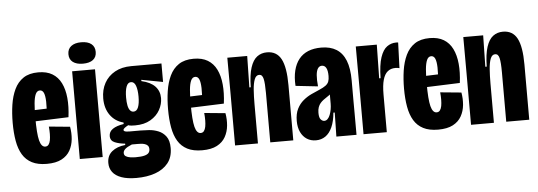

<svg xmlns="http://www.w3.org/2000/svg" viewBox="-52 -853 3228 1151"><g transform="rotate(-5 1561.5 -277.5)"><path d="M198.7 11.7Q145 11.7 109.6 -6.5Q74.2 -24.7 53.6 -58.8Q33 -93 24.4 -141.8Q15.8 -190.5 15.8 -250.8Q15.8 -307.8 23.5 -359.3Q31.2 -410.8 50.6 -451.8Q70 -492.7 104.8 -516.1Q139.7 -539.5 194.7 -539.5Q245.5 -539.5 279.2 -519.2Q312.8 -499 331.5 -461.3Q350.2 -423.7 355.2 -371.4Q360.2 -319.2 352 -255.8L107.3 -246.8V-314.2L238.3 -318.8L222.8 -270Q228 -325.3 226.9 -360.8Q225.8 -396.3 218.2 -413.4Q210.5 -430.5 194.7 -430.5Q177.7 -430.5 168.8 -410.8Q160 -391.2 156.8 -355.6Q153.7 -320 153.7 -271.3Q153.7 -173 164.2 -132.7Q174.7 -92.3 198.5 -92.3Q211.2 -92.3 218.4 -101.9Q225.7 -111.5 228.8 -127.8Q231.8 -144 232 -165.3Q232.2 -186.7 229.8 -210L356.5 -197.8Q363.3 -160.2 359.8 -122.8Q356.2 -85.5 339.1 -54.9Q322 -24.3 287.9 -6.3Q253.8 11.7 198.7 11.7Z M397.8 0V-528H535.5V0ZM466.5 -567.8Q428 -567.8 406.2 -584.3Q384.5 -600.8 384.5 -631.8Q384.5 -663 406.2 -679.8Q428 -696.7 466.5 -696.7Q506.2 -696.7 527.5 -679.8Q548.8 -663 548.8 -631.8Q548.8 -600.7 527.5 -584.2Q506.2 -567.8 466.5 -567.8Z M726.8 142.7Q672.2 142.7 636.7 129.9Q601.2 117.2 583.6 93.9Q566 70.7 566 38.7Q566 -5.5 596.4 -30.3Q626.8 -55.2 676.5 -60.2V-68.3Q641.5 -71.3 615 -82.2Q588.5 -93 588.5 -121.3Q588.5 -147.7 611.7 -163.6Q634.8 -179.5 678 -186.2V-195.2Q627.5 -208.3 598.4 -249Q569.3 -289.7 569.3 -349.5Q569.3 -401.7 591.4 -441.8Q613.5 -481.8 654.9 -504.9Q696.3 -528 753.5 -528H935.3V-416.8L806.3 -441V-433.2Q861.2 -420.7 888 -392.2Q914.8 -363.7 914.8 -321.5Q914.8 -285.3 895.8 -250.8Q876.7 -216.3 839 -194.2Q801.3 -172 746.2 -172Q737.3 -172 725.5 -172.6Q713.7 -173.2 704.5 -176.7Q690.2 -169 682.1 -162.6Q674 -156.2 674 -150.2Q674 -146.2 678.5 -143.4Q683 -140.7 691.2 -139.7Q699.3 -138.7 709.8 -138.7H776.2Q797.5 -138.7 826.3 -136.7Q855.2 -134.7 882.5 -123.7Q909.8 -112.7 928.1 -88.1Q946.3 -63.5 946.3 -18.5Q946.3 36.3 917.8 72.1Q889.2 107.8 839.8 125.2Q790.5 142.7 726.8 142.7ZM732.7 18.5Q766.7 18.5 785.2 13.6Q803.8 8.7 811.2 -0.4Q818.5 -9.5 818.5 -22.2Q818.5 -36.7 811.7 -44.1Q804.8 -51.5 793.9 -55Q783 -58.5 771.4 -59.2Q759.8 -59.8 751 -59.8H716.3Q686 -47.2 674.6 -36.2Q663.2 -25.2 663.2 -12.8Q663.2 0.7 674 7.3Q684.8 14 700.9 16.2Q717 18.5 732.7 18.5ZM743.7 -255Q762.7 -255 771.9 -277.8Q781.2 -300.7 781.2 -341.8Q781.2 -382.5 772.2 -407.5Q763.2 -432.5 743.3 -432.5Q724.3 -432.5 715.3 -408.3Q706.3 -384.2 706.3 -343.2Q706.3 -315.5 710.2 -295.6Q714 -275.7 722.7 -265.3Q731.3 -255 743.7 -255Z M1133.7 11.7Q1080 11.7 1044.6 -6.5Q1009.2 -24.7 988.6 -58.8Q968 -93 959.4 -141.8Q950.8 -190.5 950.8 -250.8Q950.8 -307.8 958.5 -359.3Q966.2 -410.8 985.6 -451.8Q1005 -492.7 1039.8 -516.1Q1074.7 -539.5 1129.7 -539.5Q1180.5 -539.5 1214.2 -519.2Q1247.8 -499 1266.5 -461.3Q1285.2 -423.7 1290.2 -371.4Q1295.2 -319.2 1287 -255.8L1042.3 -246.8V-314.2L1173.3 -318.8L1157.8 -270Q1163 -325.3 1161.9 -360.8Q1160.8 -396.3 1153.2 -413.4Q1145.5 -430.5 1129.7 -430.5Q1112.7 -430.5 1103.8 -410.8Q1095 -391.2 1091.8 -355.6Q1088.7 -320 1088.7 -271.3Q1088.7 -173 1099.2 -132.7Q1109.7 -92.3 1133.5 -92.3Q1146.2 -92.3 1153.4 -101.9Q1160.7 -111.5 1163.8 -127.8Q1166.8 -144 1167 -165.3Q1167.2 -186.7 1164.8 -210L1291.5 -197.8Q1298.3 -160.2 1294.8 -122.8Q1291.2 -85.5 1274.1 -54.9Q1257 -24.3 1222.9 -6.3Q1188.8 11.7 1133.7 11.7Z M1332.2 0V-312.5L1331.7 -528H1451.3L1447.8 -339.3H1456.2Q1457.5 -414.2 1471.8 -457.8Q1486 -501.5 1511.3 -520.5Q1536.7 -539.5 1570.8 -539.5Q1629.5 -539.5 1656 -489.8Q1682.5 -440 1682.5 -332.3V0H1544V-297.5Q1544 -356.5 1537.8 -382.8Q1531.7 -409 1513 -409Q1493.7 -409 1484.4 -384.8Q1475.2 -360.5 1472.5 -321.3Q1469.8 -282.2 1469.8 -236.3V0Z M1818.3 11.7Q1787.5 11.7 1763.8 -3.4Q1740.2 -18.5 1726.8 -46.6Q1713.3 -74.7 1713.3 -113.7Q1713.3 -157.2 1728.1 -186.5Q1742.8 -215.8 1766.2 -235.2Q1789.5 -254.7 1815.7 -266.8Q1841.8 -279 1863.8 -288.2Q1889.8 -299.2 1903.4 -309.5Q1917 -319.8 1921.8 -333.1Q1926.7 -346.3 1926.7 -366.3Q1926.7 -398.5 1917.8 -414.6Q1908.8 -430.7 1891.8 -430.7Q1876.7 -430.7 1867.8 -417.2Q1858.8 -403.8 1856.5 -377Q1854.2 -350.2 1858.3 -309.5L1724.2 -324.2Q1721 -376.2 1731 -416.5Q1741 -456.8 1762.9 -484.3Q1784.8 -511.8 1818.6 -525.7Q1852.3 -539.5 1897.5 -539.5Q1951.7 -539.5 1988.5 -516.7Q2025.3 -493.8 2043.9 -447.2Q2062.5 -400.5 2062.5 -327V-201.8Q2062.7 -168.3 2062.8 -134.7Q2062.8 -101 2062.9 -67.3Q2063 -33.7 2063 0H1941.7Q1942.5 -36.3 1943.2 -72.2Q1943.8 -108.2 1944.5 -144.5H1936.5Q1931.8 -92.7 1916.2 -57.7Q1900.5 -22.7 1875.7 -5.5Q1850.8 11.7 1818.3 11.7ZM1878.2 -100.2Q1889.5 -100.2 1898.2 -109Q1907 -117.8 1912.9 -132.9Q1918.8 -148 1921.8 -165.4Q1924.8 -182.8 1924.8 -199.3V-263L1947.8 -279.5Q1939.8 -267.2 1929.2 -258.2Q1918.5 -249.2 1906.9 -241.8Q1895.3 -234.5 1884.6 -226.4Q1873.8 -218.3 1865.7 -208.8Q1857.5 -199.2 1852.2 -185.1Q1847 -171 1847 -151.3Q1847 -122.2 1856.9 -111.2Q1866.8 -100.2 1878.2 -100.2Z M2105.2 0V-287.5L2104.7 -528H2231.2L2227.8 -325.7H2236.2Q2237.7 -406 2252.8 -450.5Q2267.8 -495 2292.6 -512.8Q2317.3 -530.5 2346.7 -530.5Q2350.3 -530.5 2353.2 -530.5Q2356.2 -530.5 2359.8 -529.5L2354.3 -375.7Q2349.2 -377.3 2342.8 -378.2Q2336.5 -379 2329.7 -379Q2301.8 -379 2283 -363.5Q2264.2 -348 2254.8 -314.8Q2245.3 -281.7 2245.3 -226.5V0Z M2553.7 11.7Q2500 11.7 2464.6 -6.5Q2429.2 -24.7 2408.6 -58.8Q2388 -93 2379.4 -141.8Q2370.8 -190.5 2370.8 -250.8Q2370.8 -307.8 2378.5 -359.3Q2386.2 -410.8 2405.6 -451.8Q2425 -492.7 2459.8 -516.1Q2494.7 -539.5 2549.7 -539.5Q2600.5 -539.5 2634.2 -519.2Q2667.8 -499 2686.5 -461.3Q2705.2 -423.7 2710.2 -371.4Q2715.2 -319.2 2707 -255.8L2462.3 -246.8V-314.2L2593.3 -318.8L2577.8 -270Q2583 -325.3 2581.9 -360.8Q2580.8 -396.3 2573.2 -413.4Q2565.5 -430.5 2549.7 -430.5Q2532.7 -430.5 2523.8 -410.8Q2515 -391.2 2511.8 -355.6Q2508.7 -320 2508.7 -271.3Q2508.7 -173 2519.2 -132.7Q2529.7 -92.3 2553.5 -92.3Q2566.2 -92.3 2573.4 -101.9Q2580.7 -111.5 2583.8 -127.8Q2586.8 -144 2587 -165.3Q2587.2 -186.7 2584.8 -210L2711.5 -197.8Q2718.3 -160.2 2714.8 -122.8Q2711.2 -85.5 2694.1 -54.9Q2677 -24.3 2642.9 -6.3Q2608.8 11.7 2553.7 11.7Z M2752.2 0V-312.5L2751.7 -528H2871.3L2867.8 -339.3H2876.2Q2877.5 -414.2 2891.8 -457.8Q2906 -501.5 2931.3 -520.5Q2956.7 -539.5 2990.8 -539.5Q3049.5 -539.5 3076 -489.8Q3102.5 -440 3102.5 -332.3V0H2964V-297.5Q2964 -356.5 2957.8 -382.8Q2951.7 -409 2933 -409Q2913.7 -409 2904.4 -384.8Q2895.2 -360.5 2892.5 -321.3Q2889.8 -282.2 2889.8 -236.3V0Z"/></g></svg>

Font: Bricolage Grotesque 96pt ExtraBold Condensed
Style: Regular
Weight: 800
Width: 3
Version: Version 1.001;gftools[0.9.33.dev8+g029e19f]